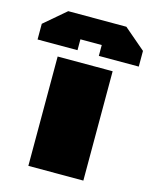

<svg xmlns="http://www.w3.org/2000/svg" viewBox="-178 -813 708 887"><g transform="rotate(15 176.0 -369.0)"><path d="M-66 -575V-650L37 -738H315L418 -650V-575H227V-627H125V-575ZM44 0V-523H307V0Z"/></g></svg>

Font: Tomorrow ExtraBold
Style: Regular
Weight: 800
Designer: Tony de Marco, Monica Rizzolli
Foundry: Just in Type
Version: Version 2.002